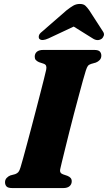

<svg xmlns="http://www.w3.org/2000/svg" viewBox="-20 -953 547 973"><path d="M286 -99.5Q282.5 -86 286.5 -79.2Q290.5 -72.5 299.5 -69.5L321.5 -62Q332.5 -57.5 338 -51Q343.5 -44.5 343.5 -34.5Q343.5 -19 332.5 -9.5Q321.5 0 301 0H42Q20.5 0 13 -8.2Q5.5 -16.5 5.5 -29.5Q5.5 -42.5 13.8 -51.2Q22 -60 32.5 -64L57 -70.5Q67.5 -74.5 73.2 -81.2Q79 -88 84 -105Q89 -121 97.5 -152Q106 -183 116.8 -223.2Q127.5 -263.5 139.5 -308.2Q151.5 -353 163 -397.8Q174.5 -442.5 184.8 -482.2Q195 -522 202.8 -552.8Q210.5 -583.5 214 -599.5Q216.5 -611.5 213.8 -619.2Q211 -627 200 -630.5L177.5 -638Q166.5 -643 161.2 -649.2Q156 -655.5 156 -665.5Q156 -681.5 167 -690.8Q178 -700 199.5 -700H457Q478.5 -700 486 -691.8Q493.5 -683.5 493.5 -671Q493.5 -658 485.5 -649.2Q477.5 -640.5 466 -636L441.5 -629Q430.5 -625.5 425.5 -619Q420.5 -612.5 415 -595.5Q409.5 -578.5 400.2 -545.2Q391 -512 379.5 -468.8Q368 -425.5 355.2 -377.8Q342.5 -330 331 -283.5Q319.5 -237 309.8 -198Q300 -159 293.8 -132.8Q287.5 -106.5 286 -99.5ZM403 -841.5H316.5L449.5 -758.5Q473.5 -742.5 494.5 -756Q502 -761.5 505.8 -771.8Q509.5 -782 502 -793L432.5 -900.5Q422 -915.5 412.5 -924.2Q403 -933 384.5 -933Q366 -933 351 -924.2Q336 -915.5 317 -900.5L193.5 -793Q179 -782 177 -771.8Q175 -761.5 179.5 -756Q186 -749.5 197.8 -750.2Q209.5 -751 226 -758.5Z"/></svg>

Font: Fraunces ExtraBold
Style: Italic
Weight: 800
Italic angle: -16°
Version: Version 1.000;[b76b70a41]